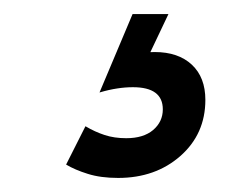

<svg xmlns="http://www.w3.org/2000/svg" viewBox="-20 -20 354 273"><path d="M182 79 150 64Q162.5 59.5 174.8 56.8Q187 54 200 54Q233.5 54 252.8 72Q272 90 272 122Q272 170.5 236.5 201.8Q201 233 148 233Q123 233 104.8 227.2Q86.5 221.5 74 214L101.5 159.5Q115 167.5 128.8 172Q142.5 176.5 159.5 176.5Q184 176.5 197.8 164.8Q211.5 153 211.5 135.5Q211.5 104 169 104Q158 104 146.5 105.8Q135 107.5 121.5 111.5L168.5 0H219.5Z"/></svg>

Font: Cabin SemiCondensedSemiBold
Style: Italic
Weight: 600
Width: 4
Italic angle: -10°
Designer: Pablo Impallari
Foundry: Pablo Impallari. http://www.impallari.com Igino Marini. http://www.ikern.com
Version: Version 3.001